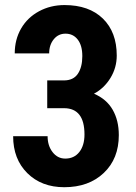

<svg xmlns="http://www.w3.org/2000/svg" viewBox="-20 -741 546 770"><path d="M169.4 -418.5H236.3Q274.4 -418.5 292.2 -445.1Q310.1 -471.7 310.1 -516.1Q310.1 -558.6 291.7 -582.3Q273.4 -606 242.7 -606Q213.9 -606 195.6 -583.5Q177.2 -561 177.2 -526.9H39.1Q39.1 -582.5 64.7 -626.7Q90.3 -670.9 136.5 -695.8Q182.6 -720.7 238.8 -720.7Q336.9 -720.7 392.6 -666.5Q448.2 -612.3 448.2 -518.1Q448.2 -469.7 423.1 -428.5Q397.9 -387.2 356.9 -365.2Q407.2 -343.8 431.9 -300.8Q456.5 -257.8 456.5 -199.2Q456.5 -104.5 396.2 -47.4Q335.9 9.8 237.8 9.8Q146.5 9.8 89.6 -46.6Q32.7 -103 32.7 -194.8H170.9Q170.9 -156.7 190.9 -130.9Q210.9 -105 241.7 -105Q277.3 -105 298.1 -131.3Q318.8 -157.7 318.8 -201.7Q318.8 -306.6 237.3 -307.1H169.4Z"/></svg>

Font: Roboto Condensed
Style: Bold
Weight: 700
Designer: Google
Version: Version 2.134; 2016